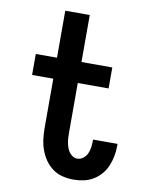

<svg xmlns="http://www.w3.org/2000/svg" viewBox="-84 -796 668 865"><g transform="rotate(10 250.0 -363.5)"><path d="M312 8Q287 8 262 2Q237 -4 216.5 -19Q196 -34 181.5 -55Q167 -76 158.5 -100Q150 -124 147 -149.5Q144 -175 144 -200V-424H47V-520H144V-735H256V-520H397V-424H256V-200Q256 -188 256.5 -176.5Q257 -165 259 -153.5Q261 -142 264.5 -131Q268 -120 274.5 -110.5Q281 -101 291 -94.5Q301 -88 312 -88Q327 -88 339.5 -97.5Q352 -107 358 -121Q364 -135 366 -150Q368 -165 368 -180Q368 -181 368 -182.5Q368 -184 368 -185H480Q480 -182 480 -179.5Q480 -177 480 -175Q480 -151 475.5 -128Q471 -105 462 -83.5Q453 -62 437.5 -44Q422 -26 402 -14Q382 -2 359 3Q336 8 312 8Z"/></g></svg>

Font: Zed Mono
Style: Bold
Weight: 700
Monospace: yes
Designer: Belleve Invis
Foundry: Belleve Invis
Version: Version 1.0.0; ttfautohint (v1.8.4)